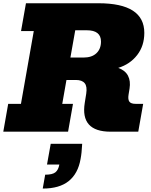

<svg xmlns="http://www.w3.org/2000/svg" viewBox="-35 -797 911 1162"><path d="M-15.1 0 14.6 -168.5H91.8L169.4 -608.9H92.3L122.1 -777.3H561Q838.4 -777.3 838.4 -598.1Q838.4 -519.5 795.2 -463.9Q752 -408.2 680.7 -386.2Q723.1 -370.6 739.7 -338.6Q756.3 -306.6 749 -260.7L743.2 -225.1Q738.3 -195.3 747.8 -181.9Q757.3 -168.5 786.1 -168.5H831.5L801.8 0H634.3Q449.7 0 478 -174.8L486.8 -230Q493.7 -273.9 477.5 -293.5Q461.4 -313 424.3 -313H367.2L341.8 -168.5H406.7L377 0ZM490.2 -613.8H420.4L391.1 -448.7H470.7Q521 -448.7 548.6 -474.9Q576.2 -501 576.2 -545.4Q576.2 -613.8 490.2 -613.8ZM223.6 344.2 238.3 261.2V260.3Q282.2 260.3 300.3 245.8Q318.4 231.4 324.2 198.7H249.5L272 73.2H462.4Q460.4 104.5 458.5 124.8Q456.5 145 452.6 165.5Q437 253.9 380.6 299.1Q324.2 344.2 223.6 344.2Z"/></svg>

Font: Bevan
Style: Italic
Weight: 400
Italic angle: -10°
Designer: Vernon Adams
Foundry: Vernon Adams
Version: Version 2.100; ttfautohint (v1.8.3)